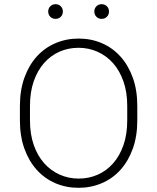

<svg xmlns="http://www.w3.org/2000/svg" viewBox="-20 -890 750 916"><path d="M355 6Q295 6 244 -16Q193 -38 155.5 -79.5Q118 -121 96.5 -180.5Q75 -240 75 -315V-385Q75 -460 96.5 -519.5Q118 -579 155.5 -620.5Q193 -662 244.5 -684Q296 -706 355 -706Q415 -706 466 -684Q517 -662 554.5 -620.5Q592 -579 613.5 -519.5Q635 -460 635 -385V-315Q635 -240 613.5 -180.5Q592 -121 554.5 -79.5Q517 -38 465.5 -16Q414 6 355 6ZM355 -38Q404 -38 446 -56.5Q488 -75 519.5 -110.5Q551 -146 569 -197.5Q587 -249 587 -315V-385Q587 -450 569 -501.5Q551 -553 519.5 -588.5Q488 -624 445.5 -643Q403 -662 355 -662Q306 -662 264 -643.5Q222 -625 190.5 -589.5Q159 -554 141 -502.5Q123 -451 123 -385V-315Q123 -250 141 -198.5Q159 -147 190.5 -111.5Q222 -76 264.5 -57Q307 -38 355 -38ZM245 -800Q230 -800 220 -810Q210 -820 210 -835Q210 -850 220 -860Q230 -870 245 -870Q260 -870 270 -860Q280 -850 280 -835Q280 -820 270 -810Q260 -800 245 -800ZM465 -800Q450 -800 440 -810Q430 -820 430 -835Q430 -850 440 -860Q450 -870 465 -870Q480 -870 490 -860Q500 -850 500 -835Q500 -820 490 -810Q480 -800 465 -800Z"/></svg>

Font: Retni Sans Light
Style: Regular
Weight: 300
Designer: Vitaly Kuzmin
Foundry: ParaType Ltd.
Version: Version 1.00;March 2, 2019;FontCreator 11.5.0.2425 64-bit; t